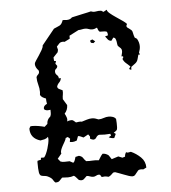

<svg xmlns="http://www.w3.org/2000/svg" viewBox="-48 -672 633 711"><g transform="rotate(-5 268.5 -316.5)"><path d="M419 -451H414Q415 -456 416.5 -461Q418 -466 418 -471Q418 -477 414.5 -481Q411 -485 406 -489Q403 -491 402.5 -496.5Q402 -502 401 -507.5Q400 -513 398 -517.5Q396 -522 390 -523L382 -512Q374 -512 369 -518Q364 -524 360 -530L371 -533Q371 -547 365 -548Q359 -549 348 -549H342Q338 -552 336.5 -556Q335 -560 333 -565Q323 -560 315 -560Q308 -560 302 -562.5Q296 -565 289 -565Q283 -565 276.5 -563.5Q270 -562 264 -562L229 -544V-533L209 -523L204 -524Q194 -524 189.5 -519.5Q185 -515 179 -508L182 -496L180 -487Q176 -482 171.5 -478Q167 -474 163 -469L164 -456L171 -455L168 -445L174 -437Q174 -430 169 -426.5Q164 -423 164 -416Q164 -408 170 -403Q176 -398 176 -390L183 -391Q183 -382 176 -375Q169 -368 167 -360Q168 -353 174.5 -350.5Q181 -348 186 -345Q187 -336 185.5 -329Q184 -322 184 -314V-312L198 -289Q198 -271 186 -258Q190 -251 192.5 -243.5Q195 -236 193 -228L196 -230Q204 -232 209 -232Q214 -232 217.5 -228.5Q221 -225 225 -222Q230 -223 236 -223.5Q242 -224 247 -223Q257 -226 266.5 -229Q276 -232 286 -232Q292 -232 298 -230Q304 -228 309 -226Q319 -226 328.5 -229.5Q338 -233 348 -233Q355 -233 362.5 -230.5Q370 -228 374 -222Q375 -214 375 -206.5Q375 -199 375 -191Q375 -183 371.5 -179.5Q368 -176 361 -172L368 -167L361 -152Q348 -152 341 -157L350 -162L348 -169L327 -168L306 -169Q299 -167 295 -160Q291 -153 283 -153Q282 -153 278 -154.5Q274 -156 272 -157V-166L266 -174L248 -164Q243 -166 238 -168.5Q233 -171 228 -171L222 -155Q212 -151 205 -151L196 -152L198 -164L190 -171L182 -168Q181 -162 176.5 -154.5Q172 -147 168 -139.5Q164 -132 161.5 -125Q159 -118 161 -112L146 -94L155 -83Q162 -80 171.5 -80.5Q181 -81 189 -81L202 -74Q207 -78 208.5 -84Q210 -90 212 -95L225 -98Q236 -95 239.5 -89Q243 -83 250 -76Q262 -75 273.5 -76Q285 -77 297 -75Q301 -81 304.5 -87Q308 -93 313 -98Q325 -98 335 -90L345 -75L370 -83L385 -77L395 -80Q395 -88 400 -96L406 -94L418 -96Q438 -87 454 -71.5Q470 -56 470 -33L458 -27Q455 -28 449 -28Q442 -28 438.5 -24.5Q435 -21 432 -16.5Q429 -12 425.5 -8.5Q422 -5 416 -5Q412 -5 403.5 -7.5Q395 -10 385.5 -14Q376 -18 367 -21Q358 -24 353 -26L346 -25Q342 -21 337.5 -17Q333 -13 328 -11Q323 -12 318.5 -13Q314 -14 309 -13Q301 -11 299.5 -16.5Q298 -22 292 -22Q287 -22 282 -19Q277 -16 271 -16Q265 -16 259 -18.5Q253 -21 247 -21Q242 -17 237.5 -12Q233 -7 226 -7Q223 -7 217 -9Q212 -14 208.5 -18.5Q205 -23 200 -26Q189 -22 178 -22Q167 -22 156 -23Q149 -16 145 -11.5Q141 -7 130 -7Q125 -11 122.5 -16Q120 -21 115 -25Q102 -34 93.5 -34.5Q85 -35 79.5 -37Q74 -39 72 -49.5Q70 -60 70 -89L71 -93L84 -96V-103H96Q100 -107 104 -116Q108 -125 111 -134.5Q114 -144 116 -154Q118 -164 118 -170L117 -178Q111 -172 103.5 -170Q96 -168 88 -167Q51 -178 51 -214L55 -222L61 -223Q73 -223 85 -221Q97 -219 108 -216L119 -226Q119 -242 132 -252Q135 -258 135 -264.5Q135 -271 135 -277L125 -276Q120 -276 115.5 -278Q111 -280 111 -285Q111 -290 115 -294Q119 -298 124 -300Q123 -305 122.5 -310Q122 -315 122 -320Q116 -322 110 -325.5Q104 -329 101 -335L102 -346Q102 -360 98 -373.5Q94 -387 94 -402Q96 -407 100.5 -411Q105 -415 105 -421L104 -426Q92 -438 92 -451Q92 -455 97.5 -463Q103 -471 109.5 -481Q116 -491 121.5 -500.5Q127 -510 127 -517L174 -575Q180 -578 185.5 -580Q191 -582 195.5 -584.5Q200 -587 203 -591.5Q206 -596 209 -604Q213 -604 216.5 -603.5Q220 -603 224 -603Q237 -603 244 -611Q249 -612 260 -614.5Q271 -617 282.5 -619.5Q294 -622 303.5 -624Q313 -626 316 -627Q325 -623 334.5 -625Q344 -627 354 -626L362 -621L375 -628V-627Q375 -622 384.5 -614Q394 -606 406 -598Q418 -590 429.5 -582Q441 -574 445 -569L442 -562Q442 -558 445 -555.5Q448 -553 452 -550.5Q456 -548 459.5 -544.5Q463 -541 464 -534Q465 -529 466 -525Q467 -521 469 -516L477 -511Q485 -497 485 -483Q485 -472 480 -459L483 -452H477Q474 -441 472.5 -435.5Q471 -430 468 -426Q465 -422 460.5 -419Q456 -416 447 -409L446 -398L438 -402L444 -411Q437 -418 429 -424.5Q421 -431 417 -441L421 -448ZM322 -515 315 -509 306 -511 303 -519 312 -523Z"/></g></svg>

Font: ErikasBuero
Style: Regular
Weight: 400
Designer: Peter Wiegel
Foundry: Peter Wiegel
Version: Version 1.006